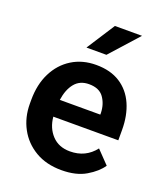

<svg xmlns="http://www.w3.org/2000/svg" viewBox="-139 -845 817 949"><g transform="rotate(20 269.0 -370.0)"><path d="M295.4 9.8Q215.3 9.8 157.5 -24.4Q99.6 -58.6 68.4 -116.5Q37.1 -174.3 37.1 -246.1V-265.6Q37.1 -347.2 67.9 -408.4Q98.6 -469.7 153.6 -503.9Q208.5 -538.1 280.8 -538.1Q356 -538.1 407 -505.4Q458 -472.7 483.9 -414.3Q509.8 -356 509.8 -279.3V-225.1H168Q173.3 -167 208.7 -129.4Q244.1 -91.8 303.2 -91.8Q385.3 -91.8 434.1 -154.8L499 -87.4Q474.1 -50.3 423.3 -20.3Q372.6 9.8 295.4 9.8ZM279.8 -436.5Q231.9 -436.5 204.8 -403.3Q177.7 -370.1 169.9 -314H382.8V-323.7Q381.3 -369.6 357.4 -403.1Q333.5 -436.5 279.8 -436.5ZM205.1 -602.1 300.8 -750.5H443.4L310.1 -602.1Z"/></g></svg>

Font: Vazirmatn FD SemiBold
Style: Regular
Weight: 600
Designer: Saber Rastikerdar
Foundry: Saber Rastikerdar
Version: Version 33.001